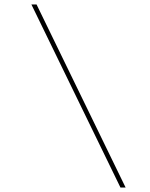

<svg xmlns="http://www.w3.org/2000/svg" viewBox="-20 -765 669 856"><path d="M540 71H517L120 -745H143Z"/></svg>

Font: DM Sans Thin
Style: Italic
Weight: 250
Italic angle: -10°
Designer: Colophon Foundry, Jonny Pinhorn
Foundry: Colophon Foundry
Version: Version 4.004;gftools[0.9.30]